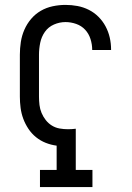

<svg xmlns="http://www.w3.org/2000/svg" viewBox="-20 -763 540 783"><path d="M143 0V-70H211V-169Q188 -172 166.5 -180.5Q145 -189 127 -203.5Q109 -218 96 -237.5Q83 -257 75 -278.5Q67 -300 64 -323Q61 -346 61 -369V-540Q61 -566 65 -592Q69 -618 79.5 -642Q90 -666 107 -686Q124 -706 146.5 -719Q169 -732 195 -737.5Q221 -743 247 -743Q272 -743 296 -738.5Q320 -734 342 -723Q364 -712 381.5 -694.5Q399 -677 410.5 -655.5Q422 -634 427.5 -610Q433 -586 433 -561Q433 -561 433 -560Q433 -559 433 -559H356Q356 -559 356 -559.5Q356 -560 356 -560Q356 -582 349 -604Q342 -626 327 -642Q312 -658 290.5 -665.5Q269 -673 247 -673Q223 -673 200 -663Q177 -653 163 -633Q149 -613 144 -588.5Q139 -564 139 -540V-369Q139 -352 141 -335Q143 -318 149.5 -302.5Q156 -287 166.5 -273.5Q177 -260 191.5 -251Q206 -242 223 -239Q240 -236 257 -236Q265 -236 273 -236.5Q281 -237 289 -238V-70H357V0Z"/></svg>

Font: Iosevka Slab
Style: Regular
Weight: 400
Monospace: yes
Designer: Belleve Invis
Foundry: Belleve Invis
Version: Version 11.2.4; ttfautohint (v1.8.3)